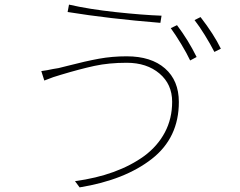

<svg xmlns="http://www.w3.org/2000/svg" viewBox="-20 -782 1040 832"><path d="M529 -510Q452 -510 389.5 -496.5Q327 -483 244 -458Q214 -450 172 -433L159 -474Q183 -477 210 -483L234 -487L274 -497Q351 -517 408.5 -527.5Q466 -538 529 -538Q635 -538 695 -485.5Q755 -433 755 -340Q755 -185 638 -93.5Q521 -2 325 30L305 3Q489 -22 605 -106Q663 -149 694.5 -208.5Q726 -268 726 -341Q726 -417 671 -463.5Q616 -510 529 -510ZM680 -714 675 -683Q452 -701 273 -730L279 -762Q366 -742 482 -729.5Q598 -717 680 -714ZM832 -535 804 -520Q790 -550 765.5 -590.5Q741 -631 720 -660L747 -673Q796 -608 832 -535ZM937 -571 909 -557Q891 -592 867.5 -630Q844 -668 823 -695L849 -708Q907 -633 937 -571Z"/></svg>

Font: Merged Yaku Han JP Thin
Style: Regular
Weight: 250
Designer: Ryoko NISHIZUKA 西塚涼子 (kana, bopomofo & ideographs); Paul D. Hunt (Latin, Greek & Cyrillic); Sandoll Communications 산돌커뮤니
Foundry: Adobe
Version: Version 2.004